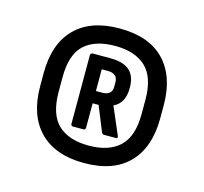

<svg xmlns="http://www.w3.org/2000/svg" viewBox="-68 -776 583 549"><g transform="rotate(15 223.0 -502.0)"><path d="M223.4 -303.2Q137.5 -303.2 91.6 -350.2Q45.7 -397.2 45.7 -483V-522Q45.7 -608.4 91.6 -654.9Q137.5 -701.4 223.4 -701.4Q310.4 -701.4 355.8 -654.2Q401.1 -607 401.1 -522V-483Q401.1 -397.6 355.8 -350.4Q310.4 -303.2 223.4 -303.2ZM223.4 -354.8Q283 -354.8 314.8 -384.9Q346.5 -415 346.5 -481V-523.1Q346.5 -589.6 314.8 -619.7Q283 -649.8 223.4 -649.8Q163.9 -649.8 132.4 -620.7Q100.9 -591.5 100.9 -524.1V-481.5Q100.9 -414.6 132.4 -384.7Q163.9 -354.8 223.4 -354.8ZM166 -395.9Q160 -395.9 160 -402.8V-605.2Q160 -612.2 168 -612.2H219Q257 -612.2 275.8 -595.9Q294.5 -579.6 294.5 -545.1Q294.5 -522 286.9 -507.3Q279.4 -492.5 262.3 -484L296.5 -404.4Q300.5 -395.9 292.5 -395.9H258.2Q253.2 -395.9 250.7 -401.4L221 -474.6H203.3V-402.8Q203.3 -395.9 197.3 -395.9ZM203.3 -511H222Q250.7 -511 250.7 -536.6V-549.2Q250.7 -575.3 221 -575.3H203.3Z"/></g></svg>

Font: Sofia Sans Condensed
Style: Regular
Weight: 400
Designer: Botio Nikoltchev, Ani Petrova
Foundry: lettersoup
Version: Version 4.100